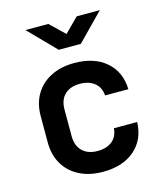

<svg xmlns="http://www.w3.org/2000/svg" viewBox="-117 -874 834 972"><g transform="rotate(-15 300.0 -387.5)"><path d="M303 10Q233 10 180.5 -16.5Q128 -43 99 -91.5Q70 -140 70 -206V-344Q70 -410 99 -458.5Q128 -507 180.5 -533.5Q233 -560 303 -560Q407 -560 469 -506.5Q531 -453 534 -361H412Q409 -404 379.5 -427.5Q350 -451 303 -451Q253 -451 224 -423.5Q195 -396 195 -345V-206Q195 -155 224 -127Q253 -99 303 -99Q351 -99 380 -122.5Q409 -146 412 -189H534Q531 -97 469 -43.5Q407 10 303 10ZM245 -645 108 -785H228L304 -712L377 -785H498L361 -645Z"/></g></svg>

Font: NKDuy Mono
Style: Bold
Weight: 700
Monospace: yes
Designer: NKDuy
Foundry: NKDuy
Version: Version 2.251; ttfautohint (v1.8.4.7-5d5b)